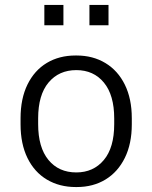

<svg xmlns="http://www.w3.org/2000/svg" viewBox="-20 -745 615 775"><path d="M63 -243V-268Q63 -347 91 -404Q119 -461 169 -491Q219 -521 285 -521H289Q355 -521 405.5 -490.5Q456 -460 484 -403Q512 -346 512 -268V-243Q512 -165 484 -108Q456 -51 406 -20.5Q356 10 290 10H286Q220 10 169.5 -20Q119 -50 91 -107Q63 -164 63 -243ZM441 -244V-267Q441 -361 399.5 -411.5Q358 -462 288 -462Q218 -462 176 -412Q134 -362 134 -267V-244Q134 -150 175.5 -99.5Q217 -49 288 -49Q357 -49 399 -99Q441 -149 441 -244ZM236 -643H159V-725H236ZM418 -643H341V-725H418Z"/></svg>

Font: Chivo Light
Style: Regular
Weight: 300
Designer: Hector Gatti
Foundry: Omnibus-Type
Version: Version 1.007